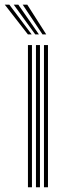

<svg xmlns="http://www.w3.org/2000/svg" viewBox="-63 -790 277 810"><path d="M122.5 0V-600H139.4V0ZM54.9 0V-600H71.8V0ZM88.7 0V-600H105.6V0ZM54.6 -645 -42.8 -770.2H-23.5L70.5 -645ZM85.6 -645 -5 -770.2H14.3L101.1 -645ZM116.2 -645 32.8 -770.2H52.1L132 -645Z"/></svg>

Font: Big Shoulders Inline Text SC Thin
Style: Regular
Weight: 100
Designer: Patric King
Foundry: XO Type Co
Version: Version 2.002